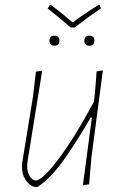

<svg xmlns="http://www.w3.org/2000/svg" viewBox="-20 -738 494 769"><path d="M379 -718 384 -704Q347 -680 279 -628H263Q211 -673 171 -704L179 -718H184Q224 -689 271 -648Q318 -683 374 -718ZM178 -575Q178 -595 198 -595Q218 -595 218 -575Q218 -555 198 -555Q178 -555 178 -575ZM318 -575Q318 -595 338 -595Q358 -595 358 -575Q358 -555 338 -555Q318 -555 318 -575ZM149 -455 90 -90 89 -75Q88 -50 99 -32.5Q110 -15 123 -15Q149 -15 213.5 -100Q278 -185 356 -330L360 -362L367 -452L392 -456L346 -106L337 0L312 4L348 -267H343Q278 -155 228.5 -88Q179 -21 130 11H119Q95 4 81 -19.5Q67 -43 68 -74L69 -87L112 -350L124 -451Z"/></svg>

Font: Alegreya Sans SC Thin
Style: Italic
Weight: 100
Italic angle: -7°
Designer: Juan Pablo del Peral
Foundry: Huerta Tipografica
Version: Version 2.007